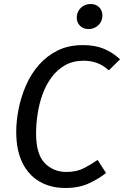

<svg xmlns="http://www.w3.org/2000/svg" viewBox="-20 -926 619 958"><path d="M394 -701Q454 -701 498.5 -682.5Q543 -664 579 -630L523 -575Q494 -601 463.5 -612Q433 -623 398 -623Q344 -623 304.5 -600.5Q265 -578 237 -540Q209 -502 192 -454.5Q175 -407 167.5 -357Q160 -307 160 -260Q160 -157 203 -112.5Q246 -68 312 -68Q362 -68 399 -87Q436 -106 467 -128L509 -63Q475 -35 424.5 -11.5Q374 12 306 12Q233 12 177.5 -20Q122 -52 91.5 -114.5Q61 -177 61 -268Q61 -323 73 -383Q85 -443 109.5 -499.5Q134 -556 173.5 -601.5Q213 -647 267.5 -674Q322 -701 394 -701ZM422 -781Q395 -781 379 -797.5Q363 -814 363 -838Q363 -867 383 -886.5Q403 -906 432 -906Q459 -906 475 -889.5Q491 -873 491 -849Q491 -820 471 -800.5Q451 -781 422 -781Z"/></svg>

Font: Fira Sans Variable
Style: Italic
Weight: 397
Italic angle: -8°
Designer: Carrois Corporate & Edenspiekermann AG
Foundry: Carrois Corporate GbR & Edenspiekermann AG
Version: Version 4.202